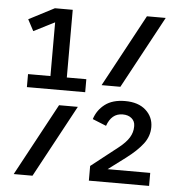

<svg xmlns="http://www.w3.org/2000/svg" viewBox="-51 -746 742 794"><g transform="rotate(5 320.0 -349.0)"><path d="M58 -417H151V-640L64 -596L39 -643L145 -698H219V-417H300V-363H58ZM527 -698H605L443 -398H365ZM197 -300H275L113 0H35ZM347 -61 459 -149Q488 -172 501 -193.5Q514 -215 514 -238V-242Q514 -261 500 -273Q486 -285 463 -285Q439 -285 423 -271.5Q407 -258 398 -232L341 -255Q353 -293 384.5 -317Q416 -341 468 -341Q523 -341 554 -313Q585 -285 585 -243Q585 -205 561 -173.5Q537 -142 492 -108L420 -54H597V0H347Z"/></g></svg>

Font: Writer
Style: Regular
Weight: 400
Monospace: yes
Designer: Mike Abbink, Paul van der Laan, Pieter van Rosmalen
Foundry: Bold Monday
Version: Version 2.001 2020